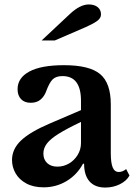

<svg xmlns="http://www.w3.org/2000/svg" viewBox="-20 -833 614 863"><path d="M204 -278 344 -338V-380Q344 -491 261 -491Q232 -491 217 -476.5Q202 -462 188 -424Q180 -401 163 -386Q146 -371 118 -371Q90 -371 74.5 -387.5Q59 -404 59 -432Q59 -483 112 -511.5Q165 -540 268 -540Q382 -540 430 -500Q478 -460 478 -364V-145Q478 -101 486.5 -80.5Q495 -60 514 -60Q531 -60 547 -73L562 -44Q549 -20 519 -5Q489 10 453 10Q407 10 382.5 -17.5Q358 -45 358 -97H353Q326 -47 279 -19Q232 9 176 9Q130 9 98 -8.5Q66 -26 50 -54Q34 -82 34 -114Q34 -163 74.5 -201.5Q115 -240 204 -278ZM344 -190V-285Q281 -255 244 -232Q207 -209 191 -188Q175 -167 175 -143Q175 -116 192 -100Q209 -84 238 -84Q266 -84 290 -98Q314 -112 329 -136.5Q344 -161 344 -190ZM226 -651H167L294 -770Q340 -813 379 -813Q404 -813 419 -801Q434 -789 434 -768Q434 -751 415.5 -738Q397 -725 365 -711Z"/></svg>

Font: Libre Baskerville
Style: Bold
Weight: 700
Designer: Pablo Impallari, Rodrigo Fuenzalida
Foundry: Pablo Impallari, Rodrigo Fuenzalida
Version: Version 1.051; ttfautohint (v1.8.4.7-5d5b)